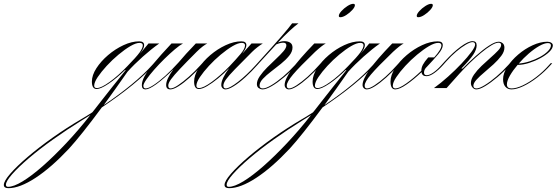

<svg xmlns="http://www.w3.org/2000/svg" viewBox="-523 -460 2908 1003"><path d="M-18 5Q-43 5 -43 -34Q-43 -67 -19.5 -103.5Q4 -140 41.5 -172Q79 -204 122 -224Q165 -244 204 -244Q230 -244 230 -224Q230 -207 208 -179L209 -180L253 -233H309Q269 -205 223 -164Q177 -123 143 -85Q76 11 19 89Q99 35 164 -18.5Q229 -72 272 -120L281 -130H289L282 -122Q193 -22 9 101Q-45 174 -88 228Q-131 282 -163 317Q-256 416 -338 469.5Q-420 523 -479 523Q-503 523 -503 506Q-503 486 -469 447Q-435 408 -377.5 359Q-320 310 -248 259Q-176 208 -101 164Q-70 146 -41 127Q-36 122 -32 116Q-12 90 10.5 61.5Q33 33 62.5 -4.5Q92 -42 134 -94H130Q85 -50 44 -22.5Q3 5 -18 5ZM-17 0Q5 0 49 -31.5Q93 -63 142 -114Q189 -162 206 -185.5Q223 -209 223 -223Q223 -236 206 -236Q187 -236 158 -219Q129 -202 96 -174.5Q63 -147 34.5 -116Q6 -85 -12.5 -57.5Q-31 -30 -31 -12Q-31 0 -17 0ZM-492 505Q-492 516 -481 516Q-452 516 -405 487.5Q-358 459 -299.5 407.5Q-241 356 -177 288Q-113 220 -51 141Q-73 154 -96 169Q-175 218 -246.5 269Q-318 320 -373 367Q-428 414 -460 450.5Q-492 487 -492 505Z M367 7Q345 7 345 -16Q345 -46 383 -98Q332 -48 294 -20.5Q256 7 237 7Q218 7 218 -15Q218 -35 232 -61.5Q246 -88 280 -129Q314 -170 373 -233H433Q416 -224 390 -202Q364 -180 335.5 -152Q307 -124 282 -95.5Q257 -67 241.5 -44.5Q226 -22 226 -12Q226 2 238 2Q252 2 279 -15.5Q306 -33 340.5 -64Q375 -95 410 -134Q444 -175 500 -233H560Q550 -228 535.5 -217Q521 -206 504 -189Q450 -135 417.5 -100.5Q385 -66 370.5 -46Q356 -26 356 -13Q356 2 368 2Q382 2 407.5 -15Q433 -32 464 -59.5Q495 -87 525 -120L534 -130H542L535 -122Q502 -85 469 -55.5Q436 -26 409.5 -9.5Q383 7 367 7Z M516 5Q491 5 491 -34Q491 -67 514.5 -103.5Q538 -140 575.5 -172Q613 -204 656 -224Q699 -244 738 -244Q764 -244 764 -224Q764 -208 744 -182H745L791 -233H850Q837 -225 822 -213.5Q807 -202 794 -189Q737 -132 704 -98Q671 -64 657.5 -45Q644 -26 644 -13Q644 2 656 2Q676 2 720.5 -32.5Q765 -67 813 -120L822 -130H830L823 -122Q791 -86 758.5 -56.5Q726 -27 698.5 -10Q671 7 655 7Q646 7 639.5 0.5Q633 -6 633 -16Q633 -48 674 -104Q646 -75 616 -50.5Q586 -26 559.5 -10.5Q533 5 516 5ZM517 0Q539 0 583 -32Q627 -64 676 -114Q712 -152 734.5 -179Q757 -206 757 -223Q757 -236 740 -236Q721 -236 692 -219Q663 -202 630 -174.5Q597 -147 568.5 -116Q540 -85 521.5 -57.5Q503 -30 503 -12Q503 0 517 0Z M850 2Q866 2 894.5 -15Q923 -32 956 -60Q989 -88 1018 -120L1027 -130H1035L1028 -122Q996 -86 961.5 -57Q927 -28 897 -10.5Q867 7 849 7Q839 7 829 0.5Q819 -6 819 -21Q819 -40 834.5 -62.5Q850 -85 873 -108Q896 -131 919 -152.5Q942 -174 957.5 -192Q973 -210 973 -223Q973 -237 956 -237Q949 -237 939 -234.5Q929 -232 920 -228Q886 -192 840 -141L830 -130H822L831 -140Q902 -218 945.5 -268Q989 -318 1003 -338H1036Q1016 -323 990 -299Q964 -275 929 -238Q946 -245 962 -245Q981 -245 993 -237Q1005 -229 1005 -212Q1005 -190 987.5 -168.5Q970 -147 944.5 -126.5Q919 -106 893.5 -86.5Q868 -67 850.5 -48.5Q833 -30 833 -13Q833 2 850 2Z M986 7Q977 7 970.5 0.5Q964 -6 964 -16Q964 -45 1000.5 -96.5Q1037 -148 1119 -233H1179Q1160 -223 1123 -189Q1041 -110 1008 -71Q975 -32 975 -13Q975 2 987 2Q1001 2 1026.5 -14.5Q1052 -31 1083.5 -59Q1115 -87 1144 -120L1153 -130H1161L1154 -122Q1121 -85 1088 -55.5Q1055 -26 1028.5 -9.5Q1002 7 986 7ZM1322 -440Q1331 -440 1331 -433Q1331 -423 1317.5 -408Q1304 -393 1286 -381.5Q1268 -370 1255 -370Q1247 -370 1247 -377Q1247 -387 1260.5 -402Q1274 -417 1292 -428.5Q1310 -440 1322 -440Z M1135 5Q1110 5 1110 -34Q1110 -67 1133.5 -103.5Q1157 -140 1194.5 -172Q1232 -204 1275 -224Q1318 -244 1357 -244Q1383 -244 1383 -224Q1383 -207 1361 -179L1362 -180L1406 -233H1462Q1422 -205 1376 -164Q1330 -123 1296 -85Q1229 11 1172 89Q1252 35 1317 -18.5Q1382 -72 1425 -120L1434 -130H1442L1435 -122Q1346 -22 1162 101Q1108 174 1065 228Q1022 282 990 317Q897 416 815 469.5Q733 523 674 523Q650 523 650 506Q650 486 684 447Q718 408 775.5 359Q833 310 905 259Q977 208 1052 164Q1083 146 1112 127Q1117 122 1121 116Q1141 90 1163.5 61.5Q1186 33 1215.5 -4.5Q1245 -42 1287 -94H1283Q1238 -50 1197 -22.5Q1156 5 1135 5ZM1136 0Q1158 0 1202 -31.5Q1246 -63 1295 -114Q1342 -162 1359 -185.5Q1376 -209 1376 -223Q1376 -236 1359 -236Q1340 -236 1311 -219Q1282 -202 1249 -174.5Q1216 -147 1187.5 -116Q1159 -85 1140.5 -57.5Q1122 -30 1122 -12Q1122 0 1136 0ZM661 505Q661 516 672 516Q701 516 748 487.5Q795 459 853.5 407.5Q912 356 976 288Q1040 220 1102 141Q1080 154 1057 169Q978 218 906.5 269Q835 320 780 367Q725 414 693 450.5Q661 487 661 505Z M1393 7Q1384 7 1377.5 0.5Q1371 -6 1371 -16Q1371 -45 1407.5 -96.5Q1444 -148 1526 -233H1586Q1567 -223 1530 -189Q1448 -110 1415 -71Q1382 -32 1382 -13Q1382 2 1394 2Q1408 2 1433.5 -14.5Q1459 -31 1490.5 -59Q1522 -87 1551 -120L1560 -130H1568L1561 -122Q1528 -85 1495 -55.5Q1462 -26 1435.5 -9.5Q1409 7 1393 7ZM1729 -440Q1738 -440 1738 -433Q1738 -423 1724.5 -408Q1711 -393 1693 -381.5Q1675 -370 1662 -370Q1654 -370 1654 -377Q1654 -387 1667.5 -402Q1681 -417 1699 -428.5Q1717 -440 1729 -440Z M1542 7Q1517 7 1517 -34Q1517 -67 1540.5 -103.5Q1564 -140 1601.5 -172Q1639 -204 1682 -224Q1725 -244 1764 -244Q1790 -244 1790 -224Q1790 -205 1766 -176.5Q1742 -148 1706 -110Q1704 -108 1703 -107Q1692 -95 1692 -81Q1692 -67 1706 -67Q1720 -67 1740.5 -81Q1761 -95 1783 -120L1792 -130H1800L1793 -122Q1768 -94 1745 -78Q1722 -62 1705 -62Q1682 -62 1679 -83Q1640 -46 1602 -19.5Q1564 7 1542 7ZM1543 2Q1562 2 1598.5 -23.5Q1635 -49 1678 -90Q1678 -106 1686 -121.5Q1694 -137 1714 -160H1745Q1763 -180 1773 -196Q1783 -212 1783 -223Q1783 -236 1766 -236Q1747 -236 1718 -219Q1689 -202 1656 -174.5Q1623 -147 1594.5 -116Q1566 -85 1547.5 -57.5Q1529 -30 1529 -12Q1529 2 1543 2Z M1800 -130H1792L1801 -140Q1845 -188 1884 -216.5Q1923 -245 1946 -245Q1967 -245 1967 -223Q1967 -201 1949 -174Q1931 -147 1887 -102H1894Q1927 -136 1963.5 -168.5Q2000 -201 2031.5 -221.5Q2063 -242 2082 -242Q2093 -242 2102.5 -234.5Q2112 -227 2112 -211Q2112 -190 2095.5 -168Q2079 -146 2055 -124Q2031 -102 2007 -82Q1983 -62 1966.5 -44Q1950 -26 1950 -12Q1950 2 1966 2Q1981 2 2009 -15Q2037 -32 2070 -60Q2103 -88 2132 -120L2141 -130H2149L2142 -122Q2110 -86 2075.5 -57Q2041 -28 2012 -10.5Q1983 7 1965 7Q1954 7 1945.5 -3Q1937 -13 1937 -26Q1937 -47 1953 -70Q1969 -93 1992.5 -115.5Q2016 -138 2039.5 -158.5Q2063 -179 2079 -196Q2095 -213 2095 -225Q2095 -237 2081 -237Q2067 -237 2043 -222.5Q2019 -208 1990 -184Q1961 -160 1931.5 -131.5Q1902 -103 1877 -75L1810 0H1744Q1780 -26 1818 -60Q1856 -94 1888 -128Q1920 -162 1939.5 -188.5Q1959 -215 1959 -227Q1959 -240 1945 -240Q1933 -240 1910 -226.5Q1887 -213 1860.5 -190.5Q1834 -168 1809 -140Z M2149 2Q2174 2 2208 -14Q2242 -30 2278 -57.5Q2314 -85 2345 -120L2354 -130H2362L2355 -122Q2323 -86 2285 -56.5Q2247 -27 2211 -10Q2175 7 2149 7Q2129 7 2117 -7Q2105 -21 2105 -46Q2105 -77 2127 -111Q2149 -145 2184 -175Q2219 -205 2259.5 -223.5Q2300 -242 2336 -242Q2349 -242 2357 -236.5Q2365 -231 2365 -223Q2365 -207 2347 -189.5Q2329 -172 2300.5 -156.5Q2272 -141 2240.5 -131Q2209 -121 2181 -121Q2157 -93 2141 -65.5Q2125 -38 2125 -19Q2125 2 2149 2ZM2339 -235Q2321 -235 2294.5 -220Q2268 -205 2239.5 -180.5Q2211 -156 2187 -128Q2214 -130 2243.5 -139.5Q2273 -149 2298.5 -163Q2324 -177 2339.5 -193Q2355 -209 2355 -223Q2355 -235 2339 -235Z"/></svg>

Font: Ballet 72pt
Style: Regular
Weight: 400
Designer: Maximiliano R. Sproviero
Foundry: Omnibus-Type
Version: Version 1.100; ttfautohint (v1.8.3)